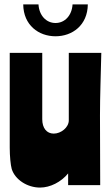

<svg xmlns="http://www.w3.org/2000/svg" viewBox="-20 -837 499 868"><path d="M433 0C433 -97 432 -265 432 -315C432 -400 436 -510 438 -598H291V-293C291 -261 256 -233 223 -233C191 -233 171 -258 171 -298V-598H24V-170C24 -130 28 -91 33 -73C48 -25 103 11 161 11C207 11 256 -14 288 -53V0ZM308 -817C305 -767 273 -733 231 -733C189 -733 157 -767 154 -817H85C86 -723 155 -673 231 -673C307 -673 376 -723 377 -817Z"/></svg>

Font: Ranchers
Style: Regular
Weight: 400
Designer: Pablo Impallari, Brenda Gallo
Foundry: Pablo Impallari, Brenda Gallo
Version: Version 1.000